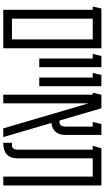

<svg xmlns="http://www.w3.org/2000/svg" viewBox="247 -887 640 1174"><g transform="rotate(90 567.0 -300.0)"><path d="M32 -600H275V0H40V-547H20ZM94 -53H221V-547H94Z M338 -220V-547H310L322 -600H391V-220Z M454 -220V-547H426L438 -600H507V-220Z M559 0V-547H547L559 -600H642L717 -344H726Q754 -344 754 -381V-547H726L738 -600H805V-381Q805 -304 732 -294L818 0H765L612 -521V0Z M1114 -600V0H1060V-547H948V-88Q948 0 854 0H853V-53H869Q895 -53 895 -88V-547H871L887 -600Z"/></g></svg>

Font: Karantina Light
Style: Regular
Weight: 300
Designer: Rony Koch
Foundry: Rony Koch
Version: Version 1.000; ttfautohint (v1.8.3)